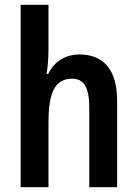

<svg xmlns="http://www.w3.org/2000/svg" viewBox="-20 -780 572 800"><path d="M182 -575V-760H66V0H182V-268C182 -392 207 -452 281 -452C330 -452 352 -414 352 -332V0H468V-360C468 -488 413 -553 311 -553C254 -553 206 -525 181 -472H174C179 -500 182 -538 182 -575Z"/></svg>

Font: Noto Sans Armenian Condensed SemiBold
Style: Regular
Weight: 600
Width: 3
Designer: Monotype Design Team
Foundry: Monotype Imaging Inc.
Version: Version 2.008